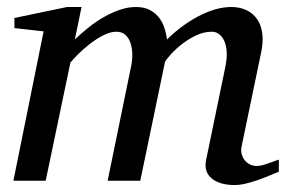

<svg xmlns="http://www.w3.org/2000/svg" viewBox="-20 -514 816 546"><path d="M772.9 -25.9Q760.3 -20.5 744.4 -13.9Q728.5 -7.3 711.7 -1.5Q694.8 4.4 678.2 8.3Q661.6 12.2 647 12.2Q626.5 12.2 610.1 7.6Q593.8 2.9 582.8 -5.9Q571.8 -14.6 567.1 -27.8Q562.5 -41 565.9 -58.1L621.1 -325.2Q626 -350.1 624.5 -368.7Q623 -387.2 616.9 -399.4Q610.8 -411.6 601.8 -417.7Q592.8 -423.8 583 -423.8Q560.1 -423.8 538.3 -413.6Q516.6 -403.3 498.5 -389.4Q480.5 -375.5 467.3 -361.1Q454.1 -346.7 449.2 -337.9L378.9 0H286.1L353 -326.2Q356.4 -342.3 356.2 -359.6Q356 -377 351.3 -391.1Q346.7 -405.3 336.9 -414.6Q327.1 -423.8 311 -423.8Q293.5 -423.8 273.7 -413.6Q253.9 -403.3 235.6 -389.2Q217.3 -375 202.4 -360.1Q187.5 -345.2 180.2 -335.9L109.9 0H18.1L104 -424.8L21 -434.1V-462.9L170.9 -494.1H211.9L192.9 -401.9Q211.4 -419.4 232.4 -436.3Q253.4 -453.1 275.9 -465.8Q298.3 -478.5 321.3 -486.3Q344.2 -494.1 366.2 -494.1Q391.1 -494.1 407.5 -484.9Q423.8 -475.6 433.8 -461.7Q443.8 -447.8 448.5 -431.6Q453.1 -415.5 455.1 -401.9Q473.1 -419.9 495.1 -436.5Q517.1 -453.1 541 -466.1Q564.9 -479 589.6 -486.6Q614.3 -494.1 637.2 -494.1Q662.1 -494.1 680.9 -485.1Q699.7 -476.1 711.2 -459.5Q722.7 -442.9 725.8 -419.4Q729 -396 723.1 -367.2L667 -97.2Q664.6 -85 667.5 -75Q670.4 -64.9 676.5 -57.6Q682.6 -50.3 691.4 -46.1Q700.2 -42 710 -42Q722.2 -42 738.3 -47.9Q754.4 -53.7 772.9 -60.1Z"/></svg>

Font: Charis SIL Am
Style: Italic
Weight: 400
Italic angle: -11°
Foundry: SIL International
Version: Version 5.000